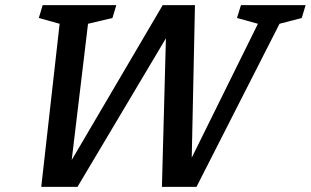

<svg xmlns="http://www.w3.org/2000/svg" viewBox="-20 -727 1209 747"><path d="M983.5 -634.5 902 -657 917.5 -707H1169L1154 -657L1067.5 -634.5L744.5 0H610L625.5 -578L281.5 0H140.5L212 -634.5L131 -657L146 -707H432.5L417.5 -657L322.5 -634.5L259 -104.5L613 -707H738.5L726 -113.5Z"/></svg>

Font: Newsreader Caption
Style: Italic
Weight: 400
Italic angle: -17°
Designer: Hugues Gentile
Foundry: Production Type
Version: Version 1.001